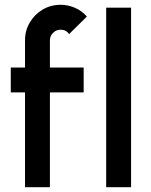

<svg xmlns="http://www.w3.org/2000/svg" viewBox="-20 -782 632 802"><path d="M188.5 -613.5V-500H329.5V-396H188.5V0H84.5V-396H25V-500H84.5V-613.5Q84.5 -654.5 104.5 -688.2Q124.5 -722 158.2 -742Q192 -762 233.5 -762Q263 -762 291.8 -750Q320.5 -738 343 -713L268.5 -639.5Q256.5 -658 233.5 -658Q215 -658 201.8 -645Q188.5 -632 188.5 -613.5ZM423.5 0V-750H527.5V0Z"/></svg>

Font: Urbanist SemiBold
Style: Regular
Weight: 600
Designer: Corey Hu
Foundry: Corey Hu
Version: Version 1.321; ttfautohint (v1.8.4.7-5d5b)